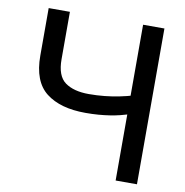

<svg xmlns="http://www.w3.org/2000/svg" viewBox="-81 -806 853 883"><g transform="rotate(10 345.5 -364.0)"><path d="M75.7 -727.5H174.8V-506.3Q174.8 -428.2 214.8 -399.2Q254.9 -370.1 325.7 -370.1Q363.3 -370.1 398.9 -373.8Q434.6 -377.4 468 -384.3Q501.5 -391.1 531.2 -399.9V-312.5Q509.3 -305.7 486.6 -300Q463.9 -294.4 439 -290.5Q414.1 -286.6 386.2 -284.4Q358.4 -282.2 325.7 -282.2Q208 -282.2 141.8 -333.5Q75.7 -384.8 75.7 -505.4ZM516.6 -727.5H616.2V0H516.6Z"/></g></svg>

Font: Inter Cardless Tabular
Style: Regular
Weight: 400
Designer: Rasmus Andersson
Foundry: rsms
Version: Version 4.000;git-4fc901f